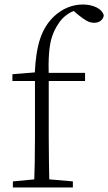

<svg xmlns="http://www.w3.org/2000/svg" viewBox="-20 -831 480 851"><path d="M37 0V-27L154 -38H176L303 -27V0ZM131 0Q133 -56 134 -113Q135 -170 135 -226V-472H35V-502L158 -512L134 -500V-504Q138 -600 158 -659.5Q178 -719 219 -758Q248 -785 280.5 -798Q313 -811 347 -811Q381 -811 407 -798.5Q433 -786 440 -764Q439 -750 427.5 -740Q416 -730 397 -730Q380 -730 364 -739Q348 -748 327 -765L299 -789V-798H338V-789Q308 -787 281 -769Q254 -751 237 -723Q221 -699 211 -669.5Q201 -640 197.5 -596Q194 -552 196 -485V-226Q196 -170 197 -113Q198 -56 199 0ZM166 -472V-508H357V-472Z"/></svg>

Font: Noto Serif TC
Style: Regular
Weight: 200
Designer: Ryoko NISHIZUKA 西塚涼子 (kana & ideographs); Frank Grießhammer (Latin, Greek & Cyrillic); Wenlong ZHANG 张文龙 (bopomofo); San
Foundry: Adobe
Version: Version 2.001;hotconv 1.1.0;makeotfexe 2.6.0